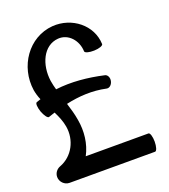

<svg xmlns="http://www.w3.org/2000/svg" viewBox="-159 -954 989 1125"><g transform="rotate(-20 335.5 -392.0)"><path d="M99 -347C112 -351 125 -356 138 -360C154 -328 168 -295 174 -260C189 -172 144 -84 61 -53C39 -45 23 -24 23 0C23 31 49 57 80 57H613C623 57 631 31 631 0C631 -31 623 -57 613 -57H222C257 -123 265 -199 252 -273C246 -311 235 -347 224 -383C305 -401 389 -406 472 -388C489 -384 506 -398 511 -420C516 -441 506 -462 489 -465C391 -487 290 -497 193 -485C188 -503 183 -522 180 -542C165 -647 211 -753 305 -760C370 -765 421 -707 423 -638C424 -628 449 -621 481 -622C512 -623 537 -632 537 -642C533 -762 422 -849 299 -840C147 -828 45 -680 68 -525C72 -503 78 -482 87 -462C78 -459 69 -456 61 -453C51 -450 53 -423 63 -394C74 -365 90 -343 99 -347Z"/></g></svg>

Font: Nupuram SemiBold
Style: Regular
Weight: 600
Designer: Santhosh Thottingal (santhosh.thottingal@gmail.com)
Foundry: SMC
Version: Version 1.000